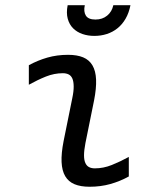

<svg xmlns="http://www.w3.org/2000/svg" viewBox="-29 -710 599 739"><path d="M466.8 -30.8Q433.1 -12.2 395.8 -1.7Q358.4 8.8 315.9 8.8Q281.2 8.8 257.8 -1Q234.4 -10.7 221.9 -32Q209.5 -53.2 208 -86.4Q206.5 -119.6 215.8 -167L249 -331.1Q254.9 -358.9 254.6 -377.7Q254.4 -396.5 249.5 -407.7Q244.6 -418.9 235.1 -423.6Q225.6 -428.2 212.9 -428.2Q179.7 -428.2 147.5 -415.3Q115.2 -402.3 82 -383.8V-459Q115.7 -477.5 153.1 -488.3Q190.4 -499 232.9 -499Q267.6 -499 291 -489.3Q314.5 -479.5 326.9 -458.3Q339.4 -437 340.8 -403.8Q342.3 -370.6 333 -323.2L299.8 -159.2Q294.4 -130.9 294.4 -112.3Q294.4 -93.8 299.6 -82.5Q304.7 -71.3 314 -66.7Q323.2 -62 335.9 -62Q369.1 -62 401.4 -75Q433.6 -87.9 466.8 -106ZM473.1 -689.9Q467.3 -660.2 454.3 -637.9Q441.4 -615.7 423.1 -601.1Q404.8 -586.4 382.1 -579.1Q359.4 -571.8 334 -571.8Q309.6 -571.8 288.3 -579.1Q267.1 -586.4 252.4 -601.1Q237.8 -615.7 231.7 -637.9Q225.6 -660.2 231.4 -689.9H297.4Q292 -665 301.5 -649.9Q311 -634.8 338.4 -634.8Q365.2 -634.8 383.5 -649.9Q401.9 -665 407.2 -689.9ZM-8.8 -490.2Z"/></svg>

Font: Code New Roman
Style: Italic
Weight: 400
Italic angle: -11°
Monospace: yes
Designer: Sam Radian
Foundry: Code New Roman
Version: Version 1.508 October 19, 2014